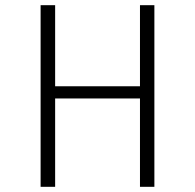

<svg xmlns="http://www.w3.org/2000/svg" viewBox="-20 -720 750 740"><path d="M519.5 -700H575V0H519.5V-340.5H192.5V0H136.5V-700H192.5V-387.5H519.5Z"/></svg>

Font: League Mono UltraLight
Style: Regular
Weight: 200
Width: 6
Designer: Tyler Finck
Foundry: The League of Moveable Type / Tyler Finck
Version: Version 2.210